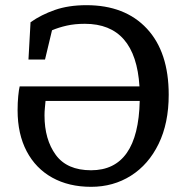

<svg xmlns="http://www.w3.org/2000/svg" viewBox="-20 -706 720 742"><path d="M332 16Q246 16 182 -19.5Q118 -55 83 -121.5Q48 -188 48 -280Q48 -310 50.5 -335Q53 -360 56 -372H519Q504 -614 308 -614Q269 -614 238 -607Q207 -600 181 -589L154 -476H90L98 -620Q139 -649 192 -667.5Q245 -686 314 -686Q463 -686 547.5 -595.5Q632 -505 632 -340Q632 -230 593 -150Q554 -70 486 -27Q418 16 332 16ZM332 -48Q514 -48 520 -316H156Q155 -304 153.5 -289.5Q152 -275 152 -260Q152 -167 195.5 -107.5Q239 -48 332 -48Z"/></svg>

Font: Source Serif 4 Caption
Style: Regular
Weight: 400
Designer: Frank Grießhammer
Foundry: Adobe Systems Incorporated
Version: Version 4.004;hotconv 1.0.117;makeotfexe 2.5.65602